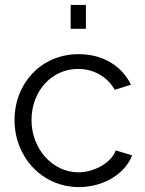

<svg xmlns="http://www.w3.org/2000/svg" viewBox="-20 -750 589 780"><path d="M267 -633H329V-730H267ZM301 10C401 10 488 -44 517 -119L450 -139C434 -91 365 -50 298 -50C195 -50 108 -144 108 -262C108 -381 191 -470 297 -470C361 -470 417 -438 446 -385L512 -406C475 -482 398 -530 300 -530C146 -530 39 -410 39 -262C39 -114 149 10 301 10Z"/></svg>

Font: FIGSv2-sans-serif
Style: Regular
Weight: 400
Designer: Matt McInerney, Pablo Impallari, Rodrigo Fuenzalida,Mirko Velimirovic
Foundry: Matt McInerney, Pablo Impallari, Rodrigo Fuenzalida
Version: Version 4.021;hotconv 1.0.109;makeotfexe 2.5.65596